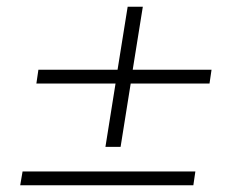

<svg xmlns="http://www.w3.org/2000/svg" viewBox="-20 -550 711 570"><path d="M293 -114 323 -302H88L94 -343H329L359 -530H404L374 -343H608L602 -302H368L338 -114ZM40 0 47 -41H560L554 0Z"/></svg>

Font: Nunito Sans 10pt SemiExpanded ExtraLight
Style: Italic
Weight: 250
Width: 6
Italic angle: -9°
Designer: Vernon Adams
Foundry: Vernon Adams
Version: Version 3.101;gftools[0.9.27]